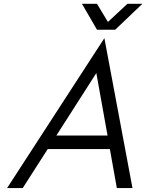

<svg xmlns="http://www.w3.org/2000/svg" viewBox="-20 -958 745 978"><path d="M511.7 -763.7 654.8 0H575.2L539.6 -198.7H223.1L95.7 0H16.1ZM527.8 -267.6 470.7 -585.9 267.1 -267.6ZM397.5 -938.5H474.1L529.8 -846.2L628.9 -938.5H705.1L566.9 -806.6H474.1Z"/></svg>

Font: Glacial Indifference
Style: Italic
Weight: 400
Designer: Alfredo Marco Pradil
Foundry: Alfredo Marco Pradil
Version: Version 1.312